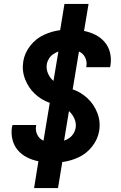

<svg xmlns="http://www.w3.org/2000/svg" viewBox="-20 -858 616 980"><path d="M154 102H276L298 -31Q340 -36 381 -55Q422 -74 450.5 -110.5Q479 -147 486 -189Q494 -237 477 -281Q460 -325 427 -356Q394 -387 351 -402L383 -595Q404 -586 414.5 -565Q425 -544 421 -520Q421 -518 420 -515H542Q543 -521 544 -526Q549 -559 541.5 -589.5Q534 -620 514.5 -643Q495 -666 467.5 -680Q440 -694 409 -700L432 -838H309L287 -704Q245 -699 204 -680Q163 -661 134.5 -624.5Q106 -588 99 -546Q91 -498 108 -454Q125 -410 158 -379Q191 -348 234 -333L202 -140Q181 -149 170.5 -170Q160 -191 164 -215Q164 -217 165 -220H44Q42 -214 41 -209Q36 -177 43.5 -146Q51 -115 70.5 -92Q90 -69 117.5 -55Q145 -41 176 -35ZM253 -445Q235 -460 225 -483Q215 -506 219 -532Q222 -546 230 -559Q238 -572 251 -581Q264 -590 278 -595ZM307 -140 332 -291Q350 -275 360 -252Q370 -229 366 -204Q363 -189 355 -176Q347 -163 334.5 -154Q322 -145 307 -140Z"/></svg>

Font: Iosevka Sparkle
Style: Bold Italic
Weight: 700
Italic angle: -9°
Designer: Belleve Invis
Foundry: Belleve Invis
Version: Version 4.5.0; ttfautohint (v1.8.3)